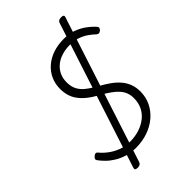

<svg xmlns="http://www.w3.org/2000/svg" viewBox="-367 -1279 1548 1548"><g transform="rotate(-45 407.0 -505.5)"><path d="M339 19Q285 19 239 5Q193 -9 155.5 -32Q118 -55 91 -82Q64 -109 46 -134Q39 -144 42.5 -153Q46 -162 56 -170Q68 -180 77 -181Q86 -182 94 -173Q119 -142 155 -114.5Q191 -87 237.5 -68.5Q284 -50 339 -50Q398 -50 447 -66Q496 -82 533 -111Q570 -140 590.5 -182Q611 -224 611 -277Q611 -312 600 -340.5Q589 -369 567 -393Q545 -417 514 -439Q483 -461 441 -485Q408 -503 378.5 -522Q349 -541 324 -564Q299 -587 280.5 -614Q262 -641 252 -675Q242 -709 242 -751Q242 -809 264.5 -857.5Q287 -906 328 -941.5Q369 -977 425 -996Q481 -1015 550 -1015Q608 -1015 654 -998.5Q700 -982 738 -955Q776 -928 807 -894Q816 -884 814 -874.5Q812 -865 801 -855Q792 -847 782 -846Q772 -845 762 -853Q736 -878 706 -898.5Q676 -919 638 -932.5Q600 -946 548 -946Q500 -946 457.5 -933Q415 -920 384 -895Q353 -870 335 -834Q317 -798 317 -751Q317 -714 327 -686Q337 -658 357 -634.5Q377 -611 408.5 -589.5Q440 -568 483 -544Q528 -519 564.5 -493Q601 -467 628.5 -435.5Q656 -404 671 -365Q686 -326 686 -278Q686 -213 659.5 -159Q633 -105 586 -65Q539 -25 476 -3Q413 19 339 19ZM236 142Q202 142 210 118L616 -1130Q624 -1153 657 -1153Q690 -1153 682 -1130L276 118Q268 142 236 142Z"/></g></svg>

Font: Playwrite US Trad Light
Style: Regular
Weight: 300
Designer: Veronika Burian, José Scaglione
Foundry: TypeTogether
Version: Version 1.003